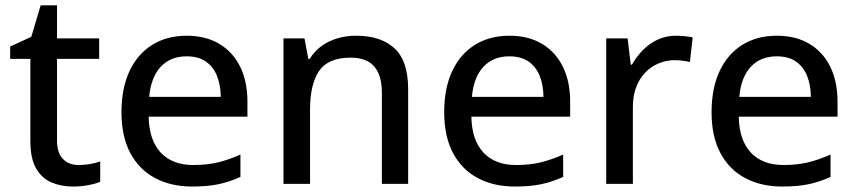

<svg xmlns="http://www.w3.org/2000/svg" viewBox="-20 -680 3167 710"><path d="M271 -69.8Q292 -69.8 313.5 -73.5Q335 -77.1 350.6 -83V-7.8Q334 -0.5 306.4 4.6Q278.8 9.8 250 9.8Q206.1 9.8 170.4 -5.4Q134.8 -20.5 113.5 -57.1Q92.3 -93.8 92.3 -158.7V-462.4H17.6V-507.8L95.7 -543.9L130.4 -660.2H190.9V-538.1H346.7V-462.4H190.9V-160.2Q190.9 -114.7 212.6 -92.3Q234.4 -69.8 271 -69.8Z M670.4 -547.9Q740.7 -547.9 791 -517.8Q841.3 -487.8 868.2 -433.1Q895 -378.4 895 -304.2V-248.5H529.8Q531.2 -162.1 574.2 -116Q617.2 -69.8 694.8 -69.8Q746.1 -69.8 786.1 -79.6Q826.2 -89.4 869.1 -108.4V-25.9Q828.6 -7.3 787.8 1.2Q747.1 9.8 690.4 9.8Q612.3 9.8 553.5 -21.5Q494.6 -52.7 461.9 -114Q429.2 -175.3 429.2 -265.1Q429.2 -354 459 -417.2Q488.8 -480.5 543 -514.2Q597.2 -547.9 670.4 -547.9ZM669.9 -471.7Q610.4 -471.7 574.2 -432.9Q538.1 -394 531.7 -321.8H796.4Q795.9 -366.2 782.2 -399.9Q768.6 -433.6 741 -452.6Q713.4 -471.7 669.9 -471.7Z M1295.9 -547.9Q1389.2 -547.9 1439.2 -501Q1489.3 -454.1 1489.3 -350.6V0H1392.1V-337.4Q1392.1 -401.9 1363.8 -434.3Q1335.4 -466.8 1276.9 -466.8Q1193.4 -466.8 1159.9 -417.5Q1126.5 -368.2 1126.5 -274.4V0H1028.3V-538.1H1106L1120.1 -462.4H1125.5Q1142.6 -490.7 1168.9 -509.8Q1195.3 -528.8 1227.8 -538.3Q1260.3 -547.9 1295.9 -547.9Z M1863.8 -547.9Q1934.1 -547.9 1984.4 -517.8Q2034.7 -487.8 2061.5 -433.1Q2088.4 -378.4 2088.4 -304.2V-248.5H1723.1Q1724.6 -162.1 1767.6 -116Q1810.5 -69.8 1888.2 -69.8Q1939.5 -69.8 1979.5 -79.6Q2019.5 -89.4 2062.5 -108.4V-25.9Q2022 -7.3 1981.2 1.2Q1940.4 9.8 1883.8 9.8Q1805.7 9.8 1746.8 -21.5Q1688 -52.7 1655.3 -114Q1622.6 -175.3 1622.6 -265.1Q1622.6 -354 1652.3 -417.2Q1682.1 -480.5 1736.3 -514.2Q1790.5 -547.9 1863.8 -547.9ZM1863.3 -471.7Q1803.7 -471.7 1767.6 -432.9Q1731.4 -394 1725.1 -321.8H1989.7Q1989.3 -366.2 1975.6 -399.9Q1961.9 -433.6 1934.3 -452.6Q1906.7 -471.7 1863.3 -471.7Z M2480.5 -547.9Q2495.1 -547.9 2512.2 -546.1Q2529.3 -544.4 2541.5 -542L2531.2 -450.7Q2519.5 -453.6 2504.2 -455.6Q2488.8 -457.5 2475.6 -457.5Q2444.3 -457.5 2416 -445.8Q2387.7 -434.1 2366.2 -411.9Q2344.7 -389.6 2332.5 -357.7Q2320.3 -325.7 2320.3 -284.7V0H2221.7V-538.1H2300.8L2312.5 -440.9H2316.9Q2333.5 -470.2 2357.2 -494.6Q2380.9 -519 2411.9 -533.4Q2442.9 -547.9 2480.5 -547.9Z M2852.5 -547.9Q2922.9 -547.9 2973.1 -517.8Q3023.4 -487.8 3050.3 -433.1Q3077.1 -378.4 3077.1 -304.2V-248.5H2711.9Q2713.4 -162.1 2756.3 -116Q2799.3 -69.8 2877 -69.8Q2928.2 -69.8 2968.3 -79.6Q3008.3 -89.4 3051.3 -108.4V-25.9Q3010.7 -7.3 2970 1.2Q2929.2 9.8 2872.6 9.8Q2794.4 9.8 2735.6 -21.5Q2676.8 -52.7 2644 -114Q2611.3 -175.3 2611.3 -265.1Q2611.3 -354 2641.1 -417.2Q2670.9 -480.5 2725.1 -514.2Q2779.3 -547.9 2852.5 -547.9ZM2852.1 -471.7Q2792.5 -471.7 2756.3 -432.9Q2720.2 -394 2713.9 -321.8H2978.5Q2978 -366.2 2964.4 -399.9Q2950.7 -433.6 2923.1 -452.6Q2895.5 -471.7 2852.1 -471.7Z"/></svg>

Font: Open Sans Medium
Style: Regular
Weight: 500
Designer: Monotype Design Team
Foundry: Monotype Imaging Inc.
Version: Version 3.000